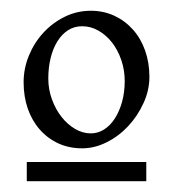

<svg xmlns="http://www.w3.org/2000/svg" viewBox="-20 -623 322 357"><path d="M211.9 -472.2Q211.9 -492.7 205.6 -511.2Q199.2 -529.8 188.5 -543.7Q177.7 -557.6 163.3 -565.9Q148.9 -574.2 132.8 -574.2Q118.2 -574.2 106.7 -566.9Q95.2 -559.6 86.9 -546.4Q78.6 -533.2 74.2 -515.4Q69.8 -497.6 69.8 -477.1Q69.8 -456.5 76.7 -438Q83.5 -419.4 94.5 -405.5Q105.5 -391.6 119.6 -383.3Q133.8 -375 148.9 -375Q162.1 -375 173.6 -382.3Q185.1 -389.6 193.6 -402.8Q202.1 -416 207 -433.8Q211.9 -451.7 211.9 -472.2ZM29.8 -286.1V-321.8H252V-286.1ZM257.8 -480Q257.8 -455.1 246.8 -431.2Q235.8 -407.2 218.3 -388.4Q200.7 -369.6 178.2 -358.4Q155.8 -347.2 132.8 -347.2Q108.4 -347.2 88.4 -356.4Q68.4 -365.7 54 -382.1Q39.6 -398.4 31.7 -420.9Q23.9 -443.4 23.9 -470.2Q23.9 -495.6 33.7 -519.5Q43.5 -543.5 60.5 -562Q77.6 -580.6 100.3 -591.8Q123 -603 148.9 -603Q172.4 -603 192.4 -593.8Q212.4 -584.5 227.1 -568.1Q241.7 -551.8 249.8 -529.1Q257.8 -506.3 257.8 -480Z"/></svg>

Font: Gentium Plus Phon
Style: Regular
Weight: 400
Designer: J. Victor Gaultney, Annie Olsen, Iska Routamaa, Becca Hirsbrunner
Foundry: SIL International
Version: Version 5.000